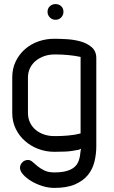

<svg xmlns="http://www.w3.org/2000/svg" viewBox="-20 -744 560 941"><path d="M252 -647Q236 -647 224.5 -658.5Q213 -670 213 -686Q213 -703 224.5 -713.5Q236 -724 252 -724Q269 -724 280 -713.5Q291 -703 291 -686Q291 -670 280 -658.5Q269 -647 252 -647ZM375 -465Q348 -471 316 -474Q284 -477 258 -477H246Q220 -477 197 -469Q174 -461 156 -446.5Q138 -432 127.5 -411Q117 -390 117 -364V-191Q117 -164 127.5 -142.5Q138 -121 156 -106.5Q174 -92 197 -84.5Q220 -77 246 -77H256Q283 -77 316 -80Q349 -83 375 -90ZM452 -28Q452 11 443 48Q434 85 411 113.5Q388 142 348 159.5Q308 177 246 177Q217 177 187 167.5Q157 158 133 143.5Q109 129 93.5 111.5Q78 94 78 79Q78 63 89.5 51.5Q101 40 117 40Q129 40 139.5 49.5Q150 59 164 70.5Q178 82 197.5 91.5Q217 101 246 101Q281 101 305 94.5Q329 88 344 75.5Q359 63 366 43Q373 23 375 -4L377 -15Q375 -14 371.5 -12.5Q368 -11 366 -10Q327 -2 297.5 -1Q268 0 246 0Q205 0 168 -14Q131 -28 102.5 -53Q74 -78 57 -113Q40 -148 40 -191V-364Q40 -408 57 -443Q74 -478 102.5 -503Q131 -528 168 -541Q205 -554 246 -554Q271 -554 306.5 -552Q342 -550 374.5 -541Q407 -532 429.5 -512.5Q452 -493 452 -459Z"/></svg>

Font: VDS Compensated
Style: Light
Weight: 300
Designer: artmaker
Foundry: artmaker
Version: Version 1.000 2012 initial release